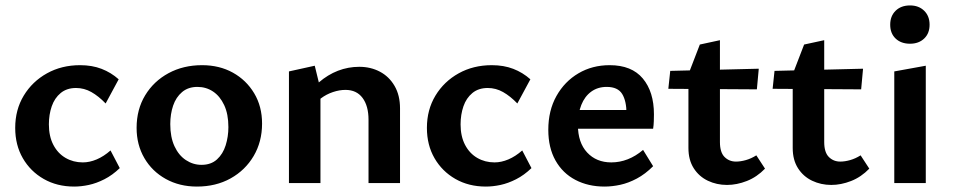

<svg xmlns="http://www.w3.org/2000/svg" viewBox="-20 -674 3508 707"><path d="M253 13Q190 13 141 -15Q92 -43 64 -91.5Q36 -140 36 -203Q36 -270 67.5 -322Q99 -374 153 -404Q207 -434 275 -434Q319 -434 354 -420.5Q389 -407 417 -382L369 -293Q343 -320 316.5 -335Q290 -350 260 -350Q226 -350 203.5 -331.5Q181 -313 170.5 -282.5Q160 -252 160 -216Q160 -172 176.5 -140.5Q193 -109 221.5 -92.5Q250 -76 285 -76Q310 -76 336 -87Q362 -98 387 -120L421 -55Q394 -29 364.5 -14Q335 1 307 7Q279 13 253 13Z M705 13Q641 13 590.5 -15Q540 -43 511.5 -92Q483 -141 483 -203Q483 -271 514.5 -323Q546 -375 600.5 -404.5Q655 -434 724 -434Q788 -434 837.5 -406.5Q887 -379 916 -330.5Q945 -282 945 -219Q945 -152 914 -99.5Q883 -47 829 -17Q775 13 705 13ZM722 -67Q757 -67 779 -87Q801 -107 811 -139Q821 -171 821 -206Q821 -254 805.5 -287Q790 -320 764.5 -337Q739 -354 707 -354Q673 -354 650.5 -335Q628 -316 617.5 -285Q607 -254 607 -217Q607 -169 622.5 -135.5Q638 -102 664.5 -84.5Q691 -67 722 -67Z M1337 0V-233Q1337 -284 1315 -313.5Q1293 -343 1252 -343Q1230 -343 1206 -335Q1182 -327 1162 -312Q1142 -297 1129 -275L1093 -300Q1121 -342 1154 -370.5Q1187 -399 1224.5 -413.5Q1262 -428 1303 -428Q1345 -428 1379 -410Q1413 -392 1433 -357.5Q1453 -323 1453 -275V0ZM1044 0V-411L1139 -432L1160 -346V0Z M1769 13Q1706 13 1657 -15Q1608 -43 1580 -91.5Q1552 -140 1552 -203Q1552 -270 1583.5 -322Q1615 -374 1669 -404Q1723 -434 1791 -434Q1835 -434 1870 -420.5Q1905 -407 1933 -382L1885 -293Q1859 -320 1832.5 -335Q1806 -350 1776 -350Q1742 -350 1719.5 -331.5Q1697 -313 1686.5 -282.5Q1676 -252 1676 -216Q1676 -172 1692.5 -140.5Q1709 -109 1737.5 -92.5Q1766 -76 1801 -76Q1826 -76 1852 -87Q1878 -98 1903 -120L1937 -55Q1910 -29 1880.5 -14Q1851 1 1823 7Q1795 13 1769 13Z M2206 13Q2146 13 2099 -11.5Q2052 -36 2025.5 -83Q1999 -130 1999 -196Q1999 -267 2029 -320.5Q2059 -374 2110 -404Q2161 -434 2225 -434Q2306 -434 2347 -385Q2388 -336 2388 -253Q2388 -242 2387.5 -227.5Q2387 -213 2385 -200H2287V-255Q2287 -302 2271 -328Q2255 -354 2214 -354Q2181 -354 2157 -336.5Q2133 -319 2120.5 -287.5Q2108 -256 2108 -214Q2108 -149 2142 -112.5Q2176 -76 2231 -76Q2262 -76 2291.5 -87.5Q2321 -99 2348 -122L2385 -62Q2356 -33 2325 -16.5Q2294 0 2264 6.5Q2234 13 2206 13ZM2055 -200 2068 -269H2372V-200Z M2657 7Q2619 7 2586.5 -8.5Q2554 -24 2534.5 -54.5Q2515 -85 2515 -129V-401L2557 -510L2631 -526V-151Q2631 -113 2648 -96Q2665 -79 2690 -79Q2707 -79 2726.5 -84.5Q2746 -90 2765 -102L2797 -53Q2767 -22 2730 -7.5Q2693 7 2657 7ZM2767 -345 2441 -347 2448 -413 2774 -421Z M3041 7Q3003 7 2970.5 -8.5Q2938 -24 2918.5 -54.5Q2899 -85 2899 -129V-401L2941 -510L3015 -526V-151Q3015 -113 3032 -96Q3049 -79 3074 -79Q3091 -79 3110.5 -84.5Q3130 -90 3149 -102L3181 -53Q3151 -22 3114 -7.5Q3077 7 3041 7ZM3151 -345 2825 -347 2832 -413 3158 -421Z M3273 0V-411L3389 -432V0ZM3331 -513Q3298 -513 3278 -532Q3258 -551 3258 -583Q3258 -615 3278 -634.5Q3298 -654 3331 -654Q3363 -654 3383 -634.5Q3403 -615 3403 -583Q3403 -551 3383 -532Q3363 -513 3331 -513Z"/></svg>

Font: Ysabeau
Style: Bold
Weight: 700
Designer: Christian Thalmann (Catharsis Fonts)
Version: Version 2.000;gftools[0.9.27.dev2+g8671c4b]